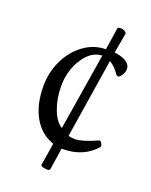

<svg xmlns="http://www.w3.org/2000/svg" viewBox="-123 -711 606 769"><g transform="rotate(20 180.0 -326.5)"><path d="M166 -11.2Q153.8 -12.7 149.7 -15.1Q145.5 -17.6 146 -22.9L161.1 -116.2Q106 -134.3 75.4 -188Q44.9 -241.7 44.9 -320.8Q44.9 -377.4 68.6 -428.5Q92.3 -479.5 135.3 -511.5Q178.2 -543.5 230 -543.9L244.1 -637.2Q244.1 -644.5 263.2 -643.1Q282.2 -638.7 282.2 -627.9L267.1 -543.9Q322.3 -536.6 334 -509.8Q335.9 -507.8 335.9 -494.1Q335.9 -484.4 327.4 -471.2Q318.8 -458 313 -458Q307.6 -458 303.2 -463.9Q284.7 -491.7 261.2 -504.9L208 -167Q219.7 -163.1 236.8 -163.1Q266.1 -163.1 331.1 -191.9Q333 -193.8 339.8 -186Q347.2 -173.3 342.8 -168Q291.5 -108.9 202.1 -108.9H199.2L185.1 -17.1Q184.1 -12.7 178.7 -11Q173.3 -9.3 166 -11.2ZM171.9 -187 225.1 -515.1Q178.2 -513.7 145 -462.2Q111.8 -410.6 111.8 -344.2Q111.8 -292 128.4 -247.6Q145 -203.1 171.9 -187Z"/></g></svg>

Font: Junicode SmCond Light
Style: Regular
Weight: 300
Width: 4
Designer: Peter S. Baker
Version: Version 2.206